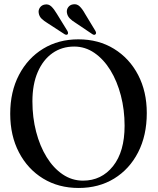

<svg xmlns="http://www.w3.org/2000/svg" viewBox="-20 -900 763 930"><path d="M359.5 -709.5Q457.5 -709.5 532.2 -663.5Q607 -617.5 649 -537Q691 -456.5 691 -352.5Q691 -244 649 -162.2Q607 -80.5 532.8 -35Q458.5 10.5 361 10.5Q263.5 10.5 188.8 -35.2Q114 -81 71.8 -162Q29.5 -243 29.5 -349Q29.5 -456 72 -537.2Q114.5 -618.5 189 -664Q263.5 -709.5 359.5 -709.5ZM583.5 -291Q583.5 -368 565.5 -437.2Q547.5 -506.5 514.8 -559.8Q482 -613 437.2 -643.8Q392.5 -674.5 339.5 -674.5Q279.5 -674.5 234 -642.5Q188.5 -610.5 162.8 -551Q137 -491.5 137 -409Q137 -331 155 -261.8Q173 -192.5 205.8 -139.2Q238.5 -86 283.5 -55.5Q328.5 -25 382 -25Q471.5 -25 527.5 -95.2Q583.5 -165.5 583.5 -291ZM392 -833 442 -750.5Q448 -739.5 443 -734.5Q437.5 -728 427.5 -734.5L346.5 -789Q329 -799.5 317.8 -811Q306.5 -822.5 304 -839Q302 -854 310.8 -865.5Q319.5 -877 334.5 -879Q352.5 -882 366 -869Q379.5 -856 392 -833ZM255.5 -833 306 -751Q312 -740.5 308 -734.5Q302.5 -728.5 292.5 -734.5L211 -787.5Q193.5 -798 181.8 -809.2Q170 -820.5 167.5 -837Q165 -851.5 173.5 -863.5Q182 -875.5 197 -878Q215 -881.5 228.5 -868.8Q242 -856 255.5 -833Z"/></svg>

Font: Fraunces 144pt S050
Style: Regular
Weight: 400
Version: Version 1.000; ttfautohint (v1.8.3)